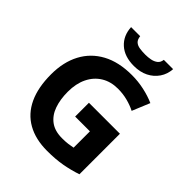

<svg xmlns="http://www.w3.org/2000/svg" viewBox="-258 -1084 1240 1240"><g transform="rotate(45 362.0 -464.5)"><path d="M361 -401H644V-31Q588 -12 527.5 -1Q467 10 390 10Q284 10 209.5 -32Q135 -74 96.5 -156Q58 -238 58 -358Q58 -470 101.5 -552Q145 -634 228 -679Q311 -724 431 -724Q488 -724 543 -712Q598 -700 643 -680L593 -559Q560 -576 518 -587Q476 -598 430 -598Q364 -598 315.5 -568Q267 -538 240.5 -483.5Q214 -429 214 -355Q214 -285 233 -231Q252 -177 293 -146.5Q334 -116 400 -116Q432 -116 454.5 -119Q477 -122 496 -126V-275H361ZM592 -939Q589 -891 563.5 -853.5Q538 -816 496 -795Q454 -774 398 -774Q312 -774 262 -819Q212 -864 208 -939H291Q294 -911 308.5 -898Q323 -885 347 -881.5Q371 -878 399 -878Q423 -878 446.5 -882.5Q470 -887 487 -900Q504 -913 507 -939Z"/></g></svg>

Font: Noto Sans Malayalam
Style: Regular
Weight: 400
Designer: Jelle Bosma - Monotype Design Team
Foundry: Monotype Imaging Inc.
Version: Version 2.103